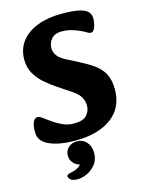

<svg xmlns="http://www.w3.org/2000/svg" viewBox="-135 -774 806 1079"><g transform="rotate(-15 268.5 -235.0)"><path d="M223 13Q132 13 74 -12.5Q16 -38 16 -90Q16 -132 25.5 -151Q35 -170 51 -170Q63 -170 80.5 -156.5Q98 -143 122.5 -126Q147 -109 176.5 -95.5Q206 -82 242 -82Q296 -82 316.5 -106.5Q337 -131 337 -159Q337 -187 324 -210Q311 -233 275 -257L197 -309Q164 -331 133.5 -358Q103 -385 83 -420Q63 -455 63 -500Q63 -562 97 -606Q131 -650 191.5 -673Q252 -696 331 -696Q393 -696 429.5 -688.5Q466 -681 482 -665.5Q498 -650 498 -626Q498 -598 489 -574Q480 -550 465 -550Q455 -550 441 -559Q427 -568 406 -577Q384 -587 359.5 -593.5Q335 -600 306 -600Q268 -600 247.5 -577.5Q227 -555 227 -524Q227 -502 240 -482Q253 -462 287 -444L359 -407Q406 -383 440 -358.5Q474 -334 493 -299Q512 -264 512 -208Q512 -102 434.5 -44.5Q357 13 223 13ZM128 196Q128 189 134.5 185.5Q141 182 157 179Q182 174 201 161Q220 148 224 120L235 153Q207 153 183.5 134Q160 115 160 84Q160 55 180 37Q200 19 229 19Q264 19 285.5 43.5Q307 68 307 106Q307 145 286.5 171.5Q266 198 236.5 212Q207 226 179 226Q152 226 140 216Q128 206 128 196Z"/></g></svg>

Font: Alkatra
Style: Regular
Weight: 400
Designer: Suman Bhandary
Version: Version 1.100;gftools[0.9.22]